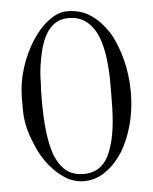

<svg xmlns="http://www.w3.org/2000/svg" viewBox="-51 -716 613 771"><g transform="rotate(-5 256.0 -330.0)"><path d="M37 -338V-293C37 -241 51 -195 68 -155C94 -89 138 -32 198 0C217 8 236 13 256 13C308 13 343 -11 372 -38C388 -53 402 -72 416 -93C451 -154 475 -233 475 -327C475 -421 451 -503 418 -564C391 -606 362 -639 317 -660C296 -668 274 -673 249 -673C232 -673 214 -668 198 -660C158 -638 130 -606 104 -566C68 -508 37 -430 37 -338ZM116 -326C116 -347 116 -370 118 -394C118 -443 126 -492 137 -534C153 -589 183 -645 251 -645C275 -645 295 -640 312 -630C377 -590 392 -495 396 -395V-329C396 -250 393 -172 372 -112C356 -61 325 -16 259 -16C194 -16 165 -53 144 -101C122 -161 116 -239 116 -326Z"/></g></svg>

Font: fbb
Style: Regular
Weight: 400
Designer: David J. Perry, Michael Sharpe
Version: Version 1.045